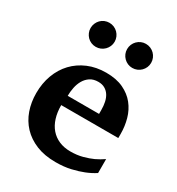

<svg xmlns="http://www.w3.org/2000/svg" viewBox="-176 -833 880 956"><g transform="rotate(30 264.5 -355.5)"><path d="M355 -326.2Q355 -350.1 350.6 -371.1Q346.2 -392.1 336.2 -407.5Q326.2 -422.9 310.5 -431.9Q294.9 -440.9 272.9 -440.9Q245.1 -440.9 226.3 -428.5Q207.5 -416 196 -396.2Q184.6 -376.5 179.7 -352.1Q174.8 -327.6 174.8 -304.2H355ZM498 -46.9Q472.2 -29.8 439.9 -17.1Q412.1 -5.9 373.5 3.2Q335 12.2 287.1 12.2Q223.1 12.2 175.5 -7.3Q127.9 -26.9 95.9 -60.8Q64 -94.7 48.1 -140.1Q32.2 -185.5 32.2 -237.8Q32.2 -294.4 50 -342.5Q67.9 -390.6 100.8 -425.5Q133.8 -460.4 180.4 -480.2Q227.1 -500 284.2 -500Q342.8 -500 383.5 -480.7Q424.3 -461.4 449.7 -429.4Q475.1 -397.5 486.6 -356.4Q498 -315.4 498 -272V-248H169.9Q169.9 -207 180.2 -174.3Q190.4 -141.6 210.2 -118.7Q230 -95.7 258.8 -83.3Q287.6 -70.8 324.2 -70.8Q362.3 -70.8 393.8 -79.3Q425.3 -87.9 448.7 -98.6Q475.6 -111.3 498 -127ZM242.7 -653.8Q242.7 -639.6 237.3 -627.2Q231.9 -614.7 222.4 -605.2Q212.9 -595.7 200.2 -590.3Q187.5 -585 173.3 -585Q159.2 -585 146.5 -590.3Q133.8 -595.7 124.5 -605.2Q115.2 -614.7 109.9 -627.2Q104.5 -639.6 104.5 -653.8Q104.5 -668 109.9 -680.7Q115.2 -693.4 124.5 -702.9Q133.8 -712.4 146.5 -717.8Q159.2 -723.1 173.3 -723.1Q187.5 -723.1 200.2 -717.8Q212.9 -712.4 222.4 -702.9Q231.9 -693.4 237.3 -680.7Q242.7 -668 242.7 -653.8ZM452.6 -653.8Q452.6 -639.6 447.3 -627.2Q441.9 -614.7 432.4 -605.2Q422.9 -595.7 410.2 -590.3Q397.5 -585 383.3 -585Q369.1 -585 356.7 -590.3Q344.2 -595.7 334.7 -605.2Q325.2 -614.7 319.8 -627.2Q314.5 -639.6 314.5 -653.8Q314.5 -668 319.8 -680.7Q325.2 -693.4 334.7 -702.9Q344.2 -712.4 356.7 -717.8Q369.1 -723.1 383.3 -723.1Q397.5 -723.1 410.2 -717.8Q422.9 -712.4 432.4 -702.9Q441.9 -693.4 447.3 -680.7Q452.6 -668 452.6 -653.8Z"/></g></svg>

Font: Charis SIL
Style: Bold
Weight: 700
Foundry: SIL International
Version: Version 4.112